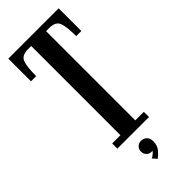

<svg xmlns="http://www.w3.org/2000/svg" viewBox="-281 -738 955 955"><g transform="rotate(-45 196.0 -261.0)"><path d="M86 0V-36.5H144V-664H122Q78 -664 66.8 -636.2Q55.5 -608.5 55.5 -540.5H19V-700H373V-540.5H337Q337 -608.5 325.8 -636.2Q314.5 -664 270.5 -664H248.5V-36.5H308.5V0ZM192 178 172.5 155.5Q177.5 153.5 188.2 145.8Q199 138 201.5 130.5Q200 131.5 196 131.5Q180 131.5 169.2 120.5Q158.5 109.5 158.5 93.5Q158.5 77 169.5 66.2Q180.5 55.5 196.5 55.5Q214 55.5 226.2 66.8Q238.5 78 238.5 100Q238.5 131 221.5 150Q204.5 169 192 178Z"/></g></svg>

Font: Imbue 10pt SemiBold
Style: Regular
Weight: 600
Designer: Tyler Finck
Foundry: Etcetera Type Company
Version: Version 1.102; ttfautohint (v1.8.3)